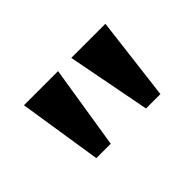

<svg xmlns="http://www.w3.org/2000/svg" viewBox="-54 -871 585 585"><g transform="rotate(-45 238.5 -579.0)"><path d="M319 -444H381L414 -714H267ZM105 -444H167L210 -714H63Z"/></g></svg>

Font: Noto Serif Tamil SemiCondensed
Style: Bold
Weight: 700
Width: 4
Designer: Indian Type Foundry, Tom Grace, and the Monotype Design Team
Foundry: Monotype Imaging Inc.
Version: Version 2.004